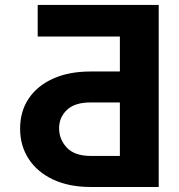

<svg xmlns="http://www.w3.org/2000/svg" viewBox="-20 -744 711 764"><path d="M611.5 0H340.2Q254.3 0 191.2 -29.7Q128.2 -59.3 94.1 -111.7Q60 -164.1 60 -232.2Q60 -300.8 94.1 -351.7Q128.2 -402.7 191.2 -431.1Q254.3 -459.5 340.2 -459.5H457V-598.7H130V-724.4H611.5ZM457 -123.6V-336.3H340.2Q277.3 -336.3 246.3 -306.6Q215.2 -277 215.2 -233.7Q215.2 -188.9 246.3 -156.2Q277.3 -123.6 340.2 -123.6Z"/></svg>

Font: Inter Zeller
Style: Bold
Weight: 700
Designer: Rasmus Andersson; Joe Bland
Foundry: zeller
Version: Version 3.015;git-dec3a8cb1